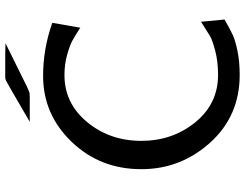

<svg xmlns="http://www.w3.org/2000/svg" viewBox="-118 -772 908 711"><g transform="rotate(-90 335.5 -417.0)"><path d="M64 -347.2Q64 -500 165.5 -605.5Q267.1 -710.9 409.2 -710.9Q510.3 -710.9 606 -676.8L587.9 -573.2Q557.1 -593.3 540 -602.5Q522.9 -611.8 488 -621.8Q453.1 -631.8 412.1 -631.8Q308.1 -631.8 238.5 -547.9Q168.9 -463.9 168.9 -347.2Q168.9 -231.9 237.5 -147.5Q306.2 -63 413.1 -63Q462.9 -63 502.4 -73.5Q542 -84 556.4 -92.5Q570.8 -101.1 609.9 -126L618.2 -39.1Q582 -18.1 561 -8.5Q540 1 501.5 9Q462.9 17.1 413.1 17.1Q261.2 17.1 162.6 -92Q64 -201.2 64 -347.2ZM239.3 -760.3Q388.2 -847.2 394 -849.1Q398.9 -851.1 406.2 -851.1H494.1L530.3 -850.1L368.2 -770L347.2 -761.2L330.1 -760.3Z"/></g></svg>

Font: CMU Bright
Style: SemiBold
Weight: 600
Version: Version 0.7.0